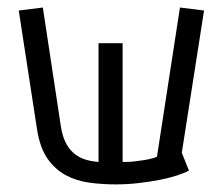

<svg xmlns="http://www.w3.org/2000/svg" viewBox="-20 -480 595 510"><path d="M93.8 -460 141.6 -145Q145.5 -119.1 154.3 -101.6Q163.1 -84 176 -73Q189 -62 205.6 -56.6Q222.2 -51.3 241.7 -49.8V-365.2H305.7V-49.8H312.5Q324.2 -49.8 337.4 -51.3Q350.6 -52.7 362.5 -54.7Q374.5 -56.6 383.8 -59.1Q393.1 -61.5 397 -64L458 -460L522 -452.1L462.9 -74.2L481.9 -26.9Q470.2 -20.5 450 -13.9Q429.7 -7.3 403.8 -2.2Q377.9 2.9 348.1 6.3Q318.4 9.8 287.6 9.8Q251 9.8 216.8 5.1Q182.6 0.5 154.3 -14.9Q126 -30.3 106.2 -58.6Q86.4 -86.9 78.6 -134.8L29.8 -452.1Z"/></svg>

Font: Aubrey
Style: Regular
Weight: 400
Designer: Gayaneh Bagdasaryan | Cyreal.org
Foundry: Gayaneh Bagdasaryan | Cyreal.org
Version: Version 1.000